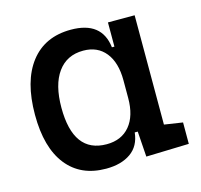

<svg xmlns="http://www.w3.org/2000/svg" viewBox="-84 -618 754 719"><g transform="rotate(-15 293.0 -258.5)"><path d="M243.2 9.8Q145 9.8 91.1 -58.3Q37.1 -126.5 37.1 -253.9Q37.1 -384.3 92.5 -455.8Q147.9 -527.3 249 -527.3Q368.7 -527.3 380.9 -423.8H390.6V-517.6H494.1V-93.8L565.4 -83V0L399.4 4.9L392.6 -93.8H380.9Q375.5 -42 338.6 -16.1Q301.8 9.8 243.2 9.8ZM390.6 -224.6V-293Q390.6 -362.3 359.6 -400.9Q328.6 -439.5 273.4 -439.5Q209.5 -439.5 174.6 -391.1Q139.6 -342.8 139.6 -253.9Q139.6 -78.1 268.6 -78.1Q326.2 -78.1 358.4 -116.7Q390.6 -155.3 390.6 -224.6Z"/></g></svg>

Font: Cascadia Mono PL
Style: Regular
Weight: 400
Monospace: yes
Designer: Aaron Bell
Foundry: Saja Typeworks
Version: Version 2404.023; ttfautohint (v1.8.4)